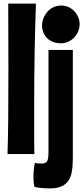

<svg xmlns="http://www.w3.org/2000/svg" viewBox="-20 -861 465 1073"><path d="M26 -841C26 -717 27 -661 27 -480C27 -273 26 -117 22 0H172C171 -48 171 -74 171 -255C171 -468 174 -657 181 -841ZM387 -582H251V-15C251 40 244 53 211 53C202 53 183 52 175 49C170 70 167 100 167 128C167 144 168 166 173 184C193 189 238 192 260 192C320 192 357 171 374 126C386 94 387 54 387 3ZM322 -830C255 -830 215 -770 215 -718C215 -667 251 -619 321 -619C376 -619 425 -667 425 -727C425 -773 387 -830 322 -830Z"/></svg>

Font: Ranchers
Style: Regular
Weight: 400
Designer: Pablo Impallari, Brenda Gallo
Foundry: Pablo Impallari, Brenda Gallo
Version: Version 1.000